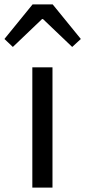

<svg xmlns="http://www.w3.org/2000/svg" viewBox="-54 -847 385 867"><path d="M92 0V-543H183V0ZM-34 -671 93 -827H184L311 -671L272 -635L140 -761H136L4 -635Z"/></svg>

Font: Source Han Sans SC
Style: Regular
Weight: 400
Designer: Ryoko NISHIZUKA 西塚涼子 (kana, bopomofo & ideographs); Paul D. Hunt (Latin, Greek & Cyrillic); Sandoll Communications 산돌커뮤니
Foundry: Adobe
Version: Version 2.002;hotconv 1.0.116;makeotfexe 2.5.65601; ttfautoh